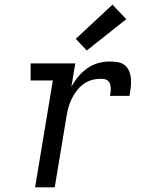

<svg xmlns="http://www.w3.org/2000/svg" viewBox="-20 -801 640 821"><path d="M130 0 206 -457H111V-530H302L285 -429Q297 -452 314 -472.5Q331 -493 352.5 -508.5Q374 -524 399 -531Q424 -538 449 -538Q467 -538 484.5 -535Q502 -532 514.5 -521.5Q527 -511 533 -495Q539 -479 540 -461.5Q541 -444 539 -426Q537 -408 534 -391H450Q452 -399 453 -408Q454 -417 453.5 -425.5Q453 -434 450.5 -442Q448 -450 442 -455.5Q436 -461 427.5 -462.5Q419 -464 410 -464Q391 -464 371.5 -458.5Q352 -453 335.5 -440.5Q319 -428 306.5 -411Q294 -394 285.5 -376Q277 -358 272 -339Q267 -320 264 -301L214 0ZM351 -585 304 -635 461 -781 520 -719Z"/></svg>

Font: Iosevka Slab Extended
Style: Italic
Weight: 400
Width: 7
Italic angle: -9°
Monospace: yes
Designer: Belleve Invis
Foundry: Belleve Invis
Version: Version 11.1.0; ttfautohint (v1.8.3)